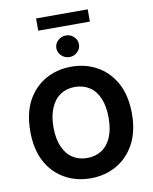

<svg xmlns="http://www.w3.org/2000/svg" viewBox="-113 -1174 1008 1266"><g transform="rotate(-10 391.0 -540.5)"><path d="M731.4 -363.3Q731.4 -245.1 686.5 -161.1Q641.6 -78.1 564.5 -34.2Q487.3 9.8 390.6 9.8Q293.9 9.8 216.8 -34.2Q139.6 -78.1 94.7 -161.1Q50.8 -245.1 50.8 -363.3Q50.8 -482.4 94.7 -566.4Q139.6 -649.4 216.8 -693.4Q293.9 -737.3 390.6 -737.3Q487.3 -737.3 564.5 -693.4Q641.6 -649.4 686.5 -566.4Q731.4 -482.4 731.4 -363.3ZM575.2 -363.3Q575.2 -440.4 552.7 -493.2Q530.3 -546.9 488.3 -574.2Q446.3 -601.6 390.6 -601.6Q335 -601.6 293.9 -574.2Q252 -546.9 229.5 -493.2Q206.1 -440.4 206.1 -363.3Q206.1 -286.1 229.5 -233.4Q252 -180.7 293.9 -153.3Q335 -126 390.6 -126Q446.3 -126 488.3 -153.3Q530.3 -180.7 552.7 -233.4Q575.2 -286.1 575.2 -363.3ZM391.6 -801.8Q360.4 -801.8 337.9 -823.2Q315.4 -844.7 315.4 -874Q315.4 -904.3 337.9 -924.8Q360.4 -946.3 391.6 -946.3Q422.9 -946.3 444.3 -924.8Q466.8 -904.3 466.8 -874Q466.8 -844.7 444.3 -823.2Q422.9 -801.8 391.6 -801.8ZM563.5 -1090.8Q563.5 -1070.3 563.5 -1008.8Q477.5 -1008.8 217.8 -1008.8Q217.8 -1029.3 217.8 -1090.8Q304.7 -1090.8 563.5 -1090.8Z"/></g></svg>

Font: DeepSea
Style: Bold
Weight: 700
Designer: Stem
Version: Version 3.019;git-0a5106e0b